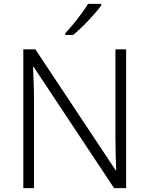

<svg xmlns="http://www.w3.org/2000/svg" viewBox="-20 -968 769 988"><path d="M501 -940V-948H433C407 -904 353 -836 316 -797V-788H356C406 -828 471 -899 501 -940ZM629 0V-714H574V-261C574 -206 576 -133 578 -92H575L162 -714H100V0H155V-451C155 -514 152 -572 150 -624H153L567 0Z"/></svg>

Font: Noto Sans Gujarati Light
Style: Regular
Weight: 300
Designer: Jelle Bosma - Monotype Design Team, Universal Thirst
Foundry: Monotype Imaging Inc.
Version: Version 2.106